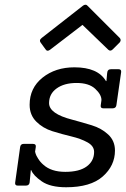

<svg xmlns="http://www.w3.org/2000/svg" viewBox="-20 -783 531 810"><path d="M330 -759Q335 -763 340.5 -763Q346 -763 350 -758L485 -623Q493 -614 485 -604L456 -575Q446 -565 437 -573L328 -678L191 -573Q179 -564 172 -575L151 -604Q144 -614 156 -623ZM259 7Q192 7 156 -18Q120 -43 112 -65H110Q105 -16 105 -13Q103 0 89 0H55Q42 0 44 -13L65 -163Q67 -176 80 -176H119Q133 -176 131 -163L128 -143Q129 -140 130.5 -134Q132 -128 141 -113.5Q150 -99 163 -88Q196 -58 255.5 -58Q315 -58 346 -81Q377 -104 377 -142Q377 -167 349 -182.5Q321 -198 281 -207.5Q241 -217 201 -229.5Q161 -242 133 -270Q105 -298 105 -341Q105 -412 159.5 -455.5Q214 -499 294 -499Q393 -499 427 -441H429Q432 -473 432 -474Q433 -491 448 -491H480Q493 -491 491 -478L471 -339Q469 -326 455 -326H416Q403 -326 405 -339L407 -353Q408 -357 408 -361Q408 -384 381.5 -408.5Q355 -433 303 -433Q251 -433 219 -410Q187 -387 187 -348Q187 -303 285 -278Q326 -267 367 -254.5Q408 -242 436.5 -215.5Q465 -189 465 -148Q465 -84 413.5 -38.5Q362 7 259 7Z"/></svg>

Font: Sanchez
Style: Italic
Weight: 400
Designer: Daniel Hernández
Foundry: LatinoType
Version: Version 1.001